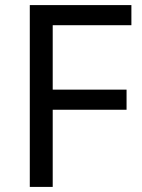

<svg xmlns="http://www.w3.org/2000/svg" viewBox="-20 -734 559 754"><path d="M187 0H97V-714H496V-635H187V-382H477V-303H187Z"/></svg>

Font: Noto Sans Vithkuqi
Style: Regular
Weight: 400
Version: Version 1.001